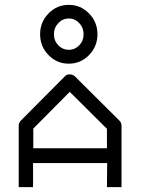

<svg xmlns="http://www.w3.org/2000/svg" viewBox="-20 -819 580 790"><path d="M179.5 -763.5Q214 -799 263 -799Q312 -799 346.5 -763.5Q381 -728 381 -678Q381 -628 346.5 -592.5Q312 -557 263 -557Q214 -557 179.5 -592.5Q145 -628 145 -678Q145 -728 179.5 -763.5ZM220 -724Q202 -705 202 -678Q202 -651 220 -632.5Q238 -614 263 -614Q288 -614 306 -632.5Q324 -651 324 -678Q324 -705 306 -724Q288 -743 263 -743Q238 -743 220 -724ZM116 -148V-49H57V-303Q57 -314 66 -323L246 -504Q253.5 -513 266 -513Q280 -513 289 -504L472 -322Q480 -314 480 -301V-49H420L421 -148ZM117 -209H420V-289L267 -441L117 -290Z"/></svg>

Font: 3270 Nerd Font Mono
Style: Regular
Weight: 400
Monospace: yes
Version: Version 3.0.1;Nerd Fonts 3.0.0